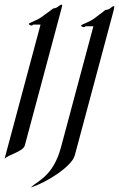

<svg xmlns="http://www.w3.org/2000/svg" viewBox="-43 -674 516 833"><path d="M451.1 -647.5C445.7 -647.5 438.4 -640.1 431.8 -635.7C425.8 -631.3 414.4 -630.9 414.4 -630.9C414.4 -630.9 388.3 -609.9 363.6 -592.3C341.9 -577.1 310.6 -567.9 309 -563.5C306.9 -559.6 318.2 -556.2 321.6 -556.2C324.6 -556.2 327.6 -560.1 327.6 -560.1H362.2L221.6 -35.2C187.7 91.3 120.1 110.4 90.4 139.2C152.4 121.1 268 50.3 281.5 0L445.1 -610.4C450.3 -629.8 452.8 -640 452.8 -644.4C452.8 -646.6 452.2 -647.5 451.1 -647.5ZM223.6 -636.2C225.7 -644 226.9 -648.7 226.9 -651.2C226.9 -653.1 226.3 -653.8 224.9 -653.8C219.5 -653.8 211.3 -647 205.3 -642.6C198.2 -638.2 187.7 -637.2 187.7 -637.2C187.7 -637.2 161.2 -616.7 136.6 -599.6C115.5 -584.5 83.1 -574.7 82 -570.8C80.9 -566.4 91.7 -563 94.6 -563C98 -563 100.2 -567.4 100.2 -567.4H132.9L-23.2 15.1C-7.4 -3.9 57.2 -15.1 64.8 -43.5Z"/></svg>

Font: Pierce
Style: Oblique
Weight: 400
Italic angle: -15°
Version: Version 0.2.0